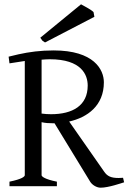

<svg xmlns="http://www.w3.org/2000/svg" viewBox="-20 -864 601 891"><path d="M387 -467C387 -374 317 -334 217 -334C199 -334 190 -335 173 -337V-587C186 -588 198 -589 211 -589C359 -589 387 -516 387 -467ZM173 -51V-297C190 -293 206 -292 225 -292H233L399 -20C408 -6 428 7 447 7C483 7 543 -14 556 -18L551 -39C544 -39 537 -38 531 -38C495 -38 478 -46 463 -68L301 -300C385 -319 462 -373 462 -482C462 -541 416 -630 229 -630C168 -630 116 -623 66 -612L20 -601L24 -570C59 -576 67 -576 95 -581V-51C95 -45 83 -33 24 -21V0H244V-21C188 -32 173 -45 173 -51ZM189 -667 418 -786 414 -808C402 -820 373 -834 356 -844L167 -689L177 -675C180 -673 184 -670 189 -667Z"/></svg>

Font: Temporarium
Style: Regular
Weight: 400
Version: Version 1.1